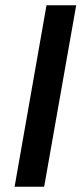

<svg xmlns="http://www.w3.org/2000/svg" viewBox="-20 -706 314 726"><path d="M35.2 0 155.8 -686H268.1L147 0Z"/></svg>

Font: Archivo Medium
Style: Italic
Weight: 500
Italic angle: -10°
Designer: Hector Gatti
Foundry: Omnibus-Type
Version: Version 2.001